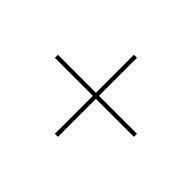

<svg xmlns="http://www.w3.org/2000/svg" viewBox="-107 -718 797 797"><g transform="rotate(45 291.5 -320.0)"><path d="M282 -88V-552H300V-88ZM59 -329H523V-311H59Z"/></g></svg>

Font: Murecho Thin
Style: Regular
Weight: 100
Designer: Neil Summerour
Foundry: Positype
Version: Version 1.010